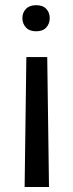

<svg xmlns="http://www.w3.org/2000/svg" viewBox="-20 -558 285 754"><path d="M76.7 176.3 83.5 -334H165.5L172.4 176.3ZM122.1 -435.1Q95.7 -435.1 81.8 -450.2Q67.9 -465.3 67.9 -486.8Q67.9 -508.3 81.8 -522.9Q95.7 -537.6 122.1 -537.6Q148.4 -537.6 161.9 -522.9Q175.3 -508.3 175.3 -486.8Q175.3 -465.3 161.9 -450.2Q148.4 -435.1 122.1 -435.1Z"/></svg>

Font: Heebo
Style: Regular
Weight: 400
Designer: Oded Ezer
Foundry: Ezer Type House
Version: Version 3.100